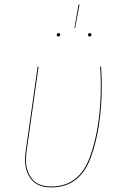

<svg xmlns="http://www.w3.org/2000/svg" viewBox="-20 -807 535 836"><path d="M423 -435Q423 -250 375 -120.5Q327 9 204 9Q145 9 117 -25Q89 -59 89 -112Q89 -123 91 -143L144 -517H148L95 -143Q93 -123 93 -112Q93 -61 119.5 -28Q146 5 204 5Q325 5 372 -125Q419 -255 419 -435Q419 -480 416 -517H420Q423 -480 423 -435ZM326 -787 307 -685H304L322 -787ZM242 -656Q242 -653 240 -650.5Q238 -648 234 -648Q231 -648 229 -650.5Q227 -653 227 -656Q227 -659 229.5 -661Q232 -663 235 -663Q242 -663 242 -656ZM378 -656Q378 -653 376 -650.5Q374 -648 370 -648Q367 -648 365 -650.5Q363 -653 363 -656Q363 -659 365.5 -661Q368 -663 371 -663Q378 -663 378 -656Z"/></svg>

Font: Fira Sans Condensed Four
Style: Italic
Weight: 100
Width: 3
Italic angle: -8°
Designer: bBox Type GmbH & Carrois Corporate GbR & Edenspiekermann AG
Foundry: bBox Type GmbH & Carrois Corporate GbR & Edenspiekermann AG
Version: Version 4.301